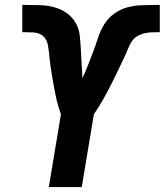

<svg xmlns="http://www.w3.org/2000/svg" viewBox="-20 -755 665 775"><path d="M177 0 226 -294Q221 -307 217 -320.5Q213 -334 209.5 -347.5Q206 -361 203.5 -375Q201 -389 198 -403Q195 -417 193 -431Q191 -445 188.5 -459Q186 -473 184 -487.5Q182 -502 180.5 -516Q179 -530 177.5 -544.5Q176 -559 173.5 -572.5Q171 -586 163.5 -598Q156 -610 143.5 -616.5Q131 -623 116 -624Q101 -625 87 -625Q85 -625 83.5 -625Q82 -625 80 -625H76Q74 -625 72.5 -625Q71 -625 70 -625V-735Q74 -735 78 -735Q82 -735 86 -735Q115 -735 144 -734Q173 -733 200 -725.5Q227 -718 249.5 -702Q272 -686 285.5 -662.5Q299 -639 302 -610.5Q305 -582 306.5 -553.5Q308 -525 309.5 -496.5Q311 -468 313 -440V-439Q313 -439 313 -439Q313 -439 313 -439Q325 -466 335.5 -493Q346 -520 356.5 -547.5Q367 -575 376 -603Q385 -631 400.5 -656.5Q416 -682 441 -700Q466 -718 494.5 -725.5Q523 -733 551 -734Q579 -735 607 -735Q612 -735 616 -735Q620 -735 625 -735V-625Q623 -625 621 -625Q619 -625 617 -625Q604 -625 591 -624.5Q578 -624 564.5 -621Q551 -618 538.5 -611.5Q526 -605 517 -594.5Q508 -584 502.5 -571Q497 -558 491 -545V-544Q476 -512 461 -480Q446 -448 430 -416.5Q414 -385 396.5 -354Q379 -323 359 -294L310 0Z"/></svg>

Font: Iosevka Curly XBdExObl
Style: Regular
Weight: 800
Width: 7
Italic angle: -9°
Monospace: yes
Designer: Belleve Invis
Foundry: Belleve Invis
Version: Version 11.1.0; ttfautohint (v1.8.3)